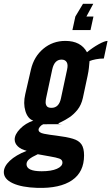

<svg xmlns="http://www.w3.org/2000/svg" viewBox="-20 -764 570 981"><path d="M171.5 196Q286.5 199 348 157Q409.5 115 409.5 30Q409.5 -7 396.2 -26.5Q383 -46 352 -55.2Q321 -64.5 268.5 -71Q233.5 -75 205.2 -80.5Q177 -86 177 -101Q177 -108 183.8 -116.2Q190.5 -124.5 200.5 -129Q200.5 -129 215.2 -129.2Q230 -129.5 252.2 -129.5Q274.5 -129.5 297 -129.5Q276 -130 278 -132.5Q280 -135 296.2 -142.5Q312.5 -150 334.5 -164.5Q356.5 -179 376 -203.2Q395.5 -227.5 403.5 -264L427.5 -376.5Q432.5 -400 434.2 -416.8Q436 -433.5 437.5 -452Q450.5 -457.5 470.2 -461.2Q490 -465 510.5 -465L529.5 -555Q515 -555 484.2 -538Q453.5 -521 424.5 -497Q393 -555 314 -555Q249.5 -555 201.5 -515Q153.5 -475 138 -408.5L109 -282.5Q98 -235.5 109.8 -196.5Q121.5 -157.5 150 -147.5Q110.5 -134.5 82.8 -106Q55 -77.5 55 -51.5Q55 -31.5 71.2 -16Q87.5 -0.5 116.5 6.5Q60.5 28.5 30 57.5Q-0.5 86.5 -0.5 115.5Q-0.5 151 45.2 172.2Q91 193.5 171.5 196ZM243 -213Q225.5 -213 219.2 -221.5Q213 -230 213.2 -241.5Q213.5 -253 215.5 -262L247 -409.5Q258 -459.5 294.5 -459.5Q312.5 -459.5 320.5 -446.8Q328.5 -434 323 -409.5L291.5 -262Q281.5 -213 243 -213ZM329 -129.5Q360.5 -129.5 360.8 -129.5Q361 -129.5 342 -129.5Q323 -129.5 297 -129.5Q302.5 -129.5 310.5 -129.5Q318.5 -129.5 329 -129.5ZM193 111Q115.5 111 115.5 75Q115.5 61 129 49.5Q142.5 38 173 24L237 35.5Q267 40.5 283 46.2Q299 52 299 66.5Q299 86 270.5 98.5Q242 111 193 111ZM350 -610.5H442.5L457.5 -679.5H421.5L456.5 -744.5H404L365 -679.5Z"/></svg>

Font: League Gothic SemiExpanded Italic
Style: Regular
Weight: 400
Width: 6
Designer: The League of Moveable Type
Version: Version 1.600; ttfautohint (v1.8.3)